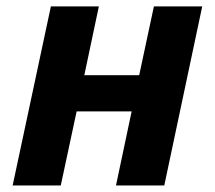

<svg xmlns="http://www.w3.org/2000/svg" viewBox="-20 -566 656 586"><path d="M135.3 -546.4H281.7L237.3 -336.4H404.8L449.7 -546.4H597.2L481.4 0H334L381.8 -226.1H213.9L165.5 0H18.6Z"/></svg>

Font: Viking Open Sans
Style: Bold Italic
Weight: 700
Italic angle: -12°
Foundry: Ascender Corporation
Version: Version 2.000